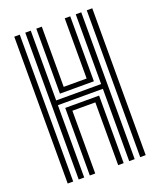

<svg xmlns="http://www.w3.org/2000/svg" viewBox="-147 -891 818 983"><g transform="rotate(-20 262.5 -400.0)"><path d="M110 0V-800H140V-420H385V-800H415V0H385V-394H140V0ZM50 0V-800H80V0ZM445 0V-800H475V0ZM170 -446V-800H200V-472H325V-800H355V-446ZM170.5 0V-368H355V0H325V-342H200V0Z"/></g></svg>

Font: Big Shoulders Inline Text Black
Style: Regular
Weight: 900
Designer: Patric King
Foundry: XO Type Co
Version: Version 1.000